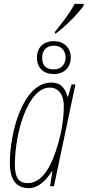

<svg xmlns="http://www.w3.org/2000/svg" viewBox="-20 -963 453 993"><path d="M264 -798V-790H269C331 -837 385 -895 413 -934L412 -943H366C335 -885 296 -839 264 -798ZM258 -580C312 -580 346 -613 346 -667C346 -716 310 -750 258 -750C203 -750 171 -716 171 -665C171 -611 206 -580 258 -580ZM259 -604C218 -604 198 -624 198 -665C198 -702 221 -727 259 -727C296 -727 319 -702 319 -665C319 -628 294 -604 259 -604ZM132 10C169 10 211 -18 249 -78H251L239 0H259L370 -526H350L332 -463H329C317 -511 290 -536 246 -536C97 -536 31 -275 31 -123C31 -33 62 10 132 10ZM123 -16C73 -16 57 -49 57 -113C57 -273 123 -510 238 -510C282 -510 310 -473 310 -416C310 -352 300 -289 282 -224C251 -116 205 -16 123 -16Z"/></svg>

Font: Noto Sans ExtraCondensed Thin
Style: Italic
Weight: 100
Width: 2
Italic angle: -12°
Designer: Monotype Design Team
Foundry: Monotype Imaging Inc.
Version: Version 2.013